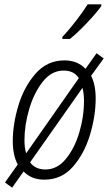

<svg xmlns="http://www.w3.org/2000/svg" viewBox="-20 -820 499 887"><path d="M101 -112Q93 -136 93 -172Q93 -242 115 -316.5Q137 -391 177.5 -442.5Q218 -494 274 -494Q322 -494 344 -459ZM190 -37Q143 -37 119 -70L361 -414Q368 -388 368 -356Q368 -280 346 -207Q324 -134 284 -85.5Q244 -37 190 -37ZM36 47 89 -28Q125 10 185 10Q265 10 317.5 -50.5Q370 -111 396 -198Q422 -285 422 -365Q422 -428 401 -470L459 -550L426 -574L375 -502Q338 -541 278 -541Q198 -541 144.5 -480Q91 -419 65 -332.5Q39 -246 39 -168Q39 -103 62 -60L3 23ZM268 -640H303Q337 -667 381.5 -714Q426 -761 448 -792V-800H385Q365 -768 332.5 -725.5Q300 -683 268 -649Z"/></svg>

Font: Noto Sans Display SemiCondensed Light
Style: Italic
Weight: 300
Width: 4
Italic angle: -12°
Designer: Monotype Design Team
Foundry: Monotype Imaging Inc.
Version: Version 1.900